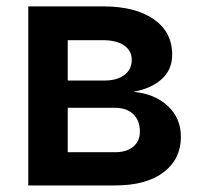

<svg xmlns="http://www.w3.org/2000/svg" viewBox="-20 -565 611 585"><path d="M66.1 0V-545.5H295.1Q391.7 -545.5 448.2 -506.6Q504.6 -467.7 504.6 -398.8Q504.6 -352.6 472.8 -324Q441.1 -295.5 386.4 -285.2Q450.6 -279.5 490.9 -242.4Q531.2 -205.3 531.2 -148.1Q531.2 -80.6 478.7 -40.3Q426.1 0 330.3 0ZM186.4 -101.2H330.3Q365.8 -101.2 386 -118.1Q406.2 -134.9 406.2 -164.1Q406.2 -197.8 386 -217.2Q365.8 -236.5 330.3 -236.5H186.4ZM186.4 -319.6H297.6Q336.6 -319.6 359 -336.5Q381.4 -353.3 381.4 -382.5Q381.4 -410.5 358.3 -426.5Q335.2 -442.5 295.1 -442.5H186.4Z"/></svg>

Font: Inter UI Semi Bold
Style: Regular
Weight: 600
Designer: Rasmus Andersson
Foundry: rsms
Version: 3.2;8d6f07862